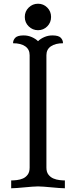

<svg xmlns="http://www.w3.org/2000/svg" viewBox="-20 -1010 408 1030"><path d="M229 -111Q229 -87 240 -73Q251 -59 266.5 -52.5Q282 -46 299 -44Q316 -42 328 -42V0Q316 0 296.5 -1.5Q277 -3 256 -5Q235 -7 215.5 -8.5Q196 -10 184 -10Q172 -10 152.5 -8.5Q133 -7 112 -5Q91 -3 71.5 -1.5Q52 0 40 0V-42Q53 -42 70.5 -44Q88 -46 103 -52.5Q118 -59 128.5 -73Q139 -87 139 -111V-714Q139 -745 115.5 -761.5Q92 -778 50 -778Q50 -795 62 -807.5Q74 -820 107 -820Q130 -820 150.5 -811Q171 -802 184 -789Q197 -802 217.5 -811Q238 -820 261 -820Q294 -820 306 -807.5Q318 -795 318 -778Q277 -778 253 -761.5Q229 -745 229 -714ZM113 -919Q113 -949 134 -969.5Q155 -990 184 -990Q213 -990 233.5 -969.5Q254 -949 254 -919Q254 -889 233.5 -868.5Q213 -848 184 -848Q155 -848 134 -868.5Q113 -889 113 -919Z"/></svg>

Font: Milonga
Style: Regular
Weight: 400
Designer: Pablo Impallari, Brenda Gallo, Rodrigo Fuenzalida
Foundry: Pablo Impallari, Brenda Gallo, Rodrigo Fuenzalida
Version: Version 1.000; ttfautohint (v0.93) -l 8 -r 50 -G 200 -x 14 -